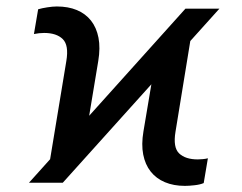

<svg xmlns="http://www.w3.org/2000/svg" viewBox="-20 -573 758 602"><path d="M70.8 0 561.5 -545.9H668L176.8 0ZM128.4 -21 188 -381.8Q196.3 -431.2 176.8 -450.4Q157.2 -469.7 118.2 -469.7Q111.3 -469.7 102.3 -468.8Q93.3 -467.8 86.4 -466.3L99.6 -543.9Q111.3 -547.4 128.2 -550Q145 -552.7 158.2 -552.7Q193.8 -552.7 220.9 -541.5Q248 -530.3 265.4 -508.3Q282.7 -486.3 288.8 -454.6Q294.9 -422.9 288.1 -381.8L243.2 -111.3ZM559.6 9.8Q524.4 9.8 497.1 -1.7Q469.7 -13.2 452.4 -35.2Q435.1 -57.1 429 -88.6Q422.9 -120.1 429.7 -160.6L475.6 -433.6L589.8 -524.9L530.3 -160.2Q522 -110.8 541.7 -92Q561.5 -73.2 600.1 -73.2Q606.9 -73.2 615.5 -74Q624 -74.7 631.8 -76.7L618.7 1Q607.4 5.9 590.1 7.8Q572.8 9.8 559.6 9.8Z"/></svg>

Font: Inter 17pt
Style: Italic
Weight: 400
Italic angle: -9.3988°
Version: Version 4.001;git-66647c0bb